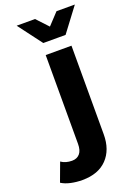

<svg xmlns="http://www.w3.org/2000/svg" viewBox="-269 -821 778 1092"><g transform="rotate(-20 120.0 -274.5)"><path d="M32.3 201.6Q-4.1 201.6 -37.2 194.3Q-70.4 187 -93.4 172.2L-51.5 59.2Q-24.4 78.3 14.6 78.3Q44.3 78.3 61.4 58.7Q78.5 39.2 78.5 -0.4V-537.9H234.5V-1.5Q234.5 91.9 181.8 146.7Q129 201.6 32.3 201.6ZM89.1 -607 -19.6 -751.3H91.5L203.5 -631.6H109.6L221.6 -751.3H332.6L224 -607Z"/></g></svg>

Font: Montserrat Thin
Style: Regular
Weight: 100
Designer: Julieta Ulanovsky
Foundry: Julieta Ulanovsky
Version: Version 9.000